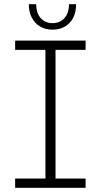

<svg xmlns="http://www.w3.org/2000/svg" viewBox="-20 -893 479 913"><path d="M52 0V-44H196V-656H52V-700H387V-656H244V-44H387V0ZM230 -752Q197 -752 171.5 -766.5Q146 -781 131.5 -808.5Q117 -836 117 -873H152Q152 -831 173.5 -807Q195 -783 230 -783Q265 -783 286.5 -807Q308 -831 308 -873H342Q342 -836 328 -808.5Q314 -781 288.5 -766.5Q263 -752 230 -752Z"/></svg>

Font: MuseoModerno Thin ExtraLight
Style: Regular
Weight: 250
Version: Version 1.002